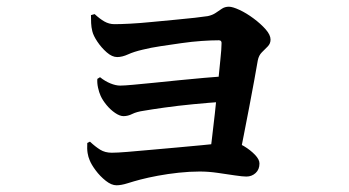

<svg xmlns="http://www.w3.org/2000/svg" viewBox="-20 -551 1040 572"><path d="M602 -71Q606 -93 610.5 -130.5Q615 -168 620 -212Q625 -256 629 -298Q633 -340 636.5 -373Q640 -406 640 -421Q641 -431 632 -431Q610 -431 581 -429Q552 -427 520.5 -422.5Q489 -418 459 -413.5Q429 -409 405 -403Q379 -397 361.5 -389Q344 -381 329 -381Q314 -381 298 -395Q282 -409 270 -427Q258 -445 255 -458Q252 -470 251.5 -482Q251 -494 251 -506L262 -509Q277 -495 291 -487Q305 -479 321 -479Q339 -479 368 -480.5Q397 -482 432 -485.5Q467 -489 500.5 -492Q534 -495 560 -498Q586 -501 599 -503Q613 -506 622.5 -512.5Q632 -519 641 -525Q650 -531 662 -531Q673 -531 693.5 -521.5Q714 -512 735.5 -496Q757 -480 771.5 -463.5Q786 -447 786 -433Q786 -421 777.5 -412.5Q769 -404 760 -395Q751 -386 748 -371Q744 -349 737.5 -312Q731 -275 722.5 -232Q714 -189 706 -147Q698 -105 691 -71ZM327 1Q312 1 295 -12.5Q278 -26 265 -43.5Q252 -61 247 -74Q243 -83 241 -95Q239 -107 240 -125L248 -129Q264 -114 278.5 -105Q293 -96 313 -96Q329 -96 359.5 -98.5Q390 -101 428 -104.5Q466 -108 506.5 -111.5Q547 -115 582 -118.5Q617 -122 641.5 -124.5Q666 -127 672 -127Q688 -127 707 -115.5Q726 -104 739.5 -90Q753 -76 753 -64Q753 -46 741.5 -35.5Q730 -25 714 -25Q703 -25 679.5 -28.5Q656 -32 628.5 -36Q601 -40 575 -40Q545 -40 512.5 -36.5Q480 -33 450.5 -27.5Q421 -22 398 -16Q379 -11 360 -5Q341 1 327 1ZM348 -205Q337 -205 323 -214.5Q309 -224 297.5 -238Q286 -252 280 -265Q275 -276 272 -290Q269 -304 270 -316L278 -321Q293 -309 309 -302.5Q325 -296 338 -296Q350 -296 377 -298.5Q404 -301 439.5 -304.5Q475 -308 513.5 -312Q552 -316 588 -319Q624 -322 650 -324L646 -248Q602 -245 555.5 -240.5Q509 -236 470 -230.5Q431 -225 408 -221Q387 -218 374 -211.5Q361 -205 348 -205Z"/></svg>

Font: Noto Serif JP ExtraLight
Style: Bold
Weight: 700
Version: Version 2.003-H1;hotconv 1.1.1;makeotfexe 2.6.0